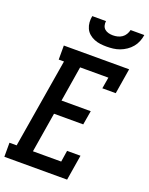

<svg xmlns="http://www.w3.org/2000/svg" viewBox="-187 -1042 875 1130"><g transform="rotate(20 250.5 -477.5)"><path d="M-14 0V-88H31L124 -647H91V-735H500L474 -576H390L402 -647H225L189 -426H372L357 -338H174L133 -88H310L321 -159H405L379 0ZM329 -815Q309 -815 289 -817.5Q269 -820 251 -827.5Q233 -835 218.5 -847.5Q204 -860 196 -877.5Q188 -895 186.5 -915Q185 -935 189 -955H275Q273 -941 276.5 -927.5Q280 -914 290 -905.5Q300 -897 313.5 -893.5Q327 -890 341 -890Q356 -890 370.5 -893.5Q385 -897 397.5 -905.5Q410 -914 418 -927.5Q426 -941 429 -955H515Q512 -934 504 -914Q496 -894 482 -877Q468 -860 449.5 -847.5Q431 -835 411 -827.5Q391 -820 370 -817.5Q349 -815 329 -815Z"/></g></svg>

Font: Iosevka Slab Semibold
Style: Italic
Weight: 600
Italic angle: -9°
Monospace: yes
Designer: Belleve Invis
Foundry: Belleve Invis
Version: Version 11.1.1; ttfautohint (v1.8.3)